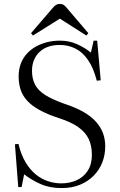

<svg xmlns="http://www.w3.org/2000/svg" viewBox="-20 -944 612 978"><path d="M294 14Q232 14 185.5 -7Q139 -28 103 -56L90 9H73L56 -209L74 -211Q87 -156 110.5 -117Q134 -78 163.5 -54.5Q193 -31 226 -20.5Q259 -10 292 -10Q335 -10 370.5 -26Q406 -42 427 -74.5Q448 -107 448 -155Q448 -202 431.5 -236.5Q415 -271 378 -297Q341 -323 278 -343Q220 -362 180.5 -384Q141 -406 118 -431.5Q95 -457 85 -487.5Q75 -518 75 -555Q75 -590 85.5 -618.5Q96 -647 115.5 -669Q135 -691 161.5 -706Q188 -721 219.5 -729Q251 -737 285 -737Q332 -737 371.5 -719.5Q411 -702 443 -676L457 -737H475L493 -535L473 -533Q456 -599 428 -639Q400 -679 363.5 -697Q327 -715 285 -715Q218 -715 180.5 -678.5Q143 -642 143 -583Q143 -543 158.5 -513Q174 -483 210.5 -460Q247 -437 309 -415Q367 -396 406.5 -373Q446 -350 470 -322.5Q494 -295 505 -264.5Q516 -234 516 -199Q516 -155 501 -116.5Q486 -78 456.5 -48.5Q427 -19 386.5 -2.5Q346 14 294 14ZM148 -763 138 -775 249 -904Q257 -914 265.5 -919Q274 -924 285 -924Q297 -924 305 -918.5Q313 -913 325 -898L430 -775L420 -763L285 -849Z"/></svg>

Font: Literata 60pt Light
Style: Regular
Weight: 300
Designer: Latin by Veronika Burian and Jose Scaglione. Greek by Irene Vlachou. Cyrillic by Vera Evstafieva.
Foundry: TypeTogether
Version: Version 3.103;gftools[0.9.29]